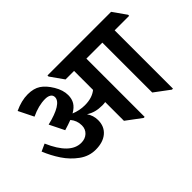

<svg xmlns="http://www.w3.org/2000/svg" viewBox="-102 -928 1244 1244"><g transform="rotate(-45 519.5 -306.0)"><path d="M1039.1 -521H906.2V13.2H897L793.5 -64V-521H647V13.2H637.7L534.2 -64V-235.8Q520.5 -233.4 506.3 -233.4Q472.2 -233.4 446 -240.5Q419.9 -247.6 395 -263.2Q419.4 -228 419.4 -185.5Q419.4 -127.4 380.1 -94Q340.8 -60.5 272.5 -60.5Q212.4 -60.5 161.9 -97.2Q111.3 -133.8 75.4 -187.7Q39.6 -241.7 16.1 -300.3L66.4 -323.2Q137.7 -158.2 237.8 -158.2Q274.4 -158.2 297.6 -179.9Q320.8 -201.7 320.8 -235.4Q320.8 -280.3 292.5 -313.5Q262.2 -301.8 222.2 -290L171.9 -391.6Q248 -409.7 287.6 -434.3Q327.1 -459 327.1 -487.8Q327.1 -506.3 312.3 -515.9Q297.4 -525.4 272.5 -525.4Q212.9 -525.4 143.6 -492.7L92.3 -596.2Q156.7 -626.5 214.8 -626.5Q269 -626.5 303.7 -603.5Q338.4 -580.6 367.7 -531.7Q397 -482.9 397 -437Q397 -402.8 382.1 -377.9Q367.2 -353 332.5 -333Q378.4 -314 426.8 -314Q494.1 -314 534.2 -347.2V-521H456.1L391.6 -612.3V-622.1H974.6L1039.1 -530.8Z"/></g></svg>

Font: Noto Serif Devanagari
Style: Bold
Weight: 700
Designer: Monotype Design Team
Foundry: Monotype Imaging Inc.
Version: Version 1.01